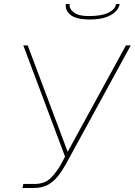

<svg xmlns="http://www.w3.org/2000/svg" viewBox="-20 -936 671 956"><path d="M92 0 96 -20H151Q204 -20 234.5 -51.5Q265 -83 287 -124L304 -156L96 -710H118L317 -180L607 -710H631L306 -115Q288 -83 266.5 -56.5Q245 -30 216.5 -15Q188 0 148 0ZM428 -839Q359 -839 331 -862Q303 -885 308 -916H327Q323 -894 346.5 -875Q370 -856 421 -856Q486 -856 519.5 -872.5Q553 -889 558 -916H576Q573 -896 555 -878Q537 -860 505.5 -849.5Q474 -839 428 -839Z"/></svg>

Font: Raleway Thin
Style: Italic
Weight: 100
Italic angle: -12°
Designer: Matt McInerney, Pablo Impallari, Rodrigo Fuenzalida
Foundry: Matt McInerney, Pablo Impallari, Rodrigo Fuenzalida
Version: Version 4.026